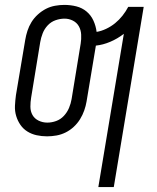

<svg xmlns="http://www.w3.org/2000/svg" viewBox="-20 -548 640 783"><path d="M381 215 485 -410Q459 -390 429.5 -377.5Q400 -365 371 -362L333 -134Q330 -116 323.5 -97.5Q317 -79 306.5 -62Q296 -45 281 -31Q266 -17 248 -8Q230 1 210.5 4.5Q191 8 172 8Q150 8 129.5 3.5Q109 -1 92 -11.5Q75 -22 63.5 -38.5Q52 -55 46 -75Q40 -95 41 -116.5Q42 -138 45 -160L83 -386Q86 -404 92 -422.5Q98 -441 108.5 -458Q119 -475 134.5 -489Q150 -503 167.5 -512Q185 -521 204.5 -524.5Q224 -528 242 -528Q268 -528 291.5 -522Q315 -516 333 -501Q351 -486 361 -464Q371 -442 374 -418Q393 -421 413 -430.5Q433 -440 449.5 -453.5Q466 -467 479.5 -484Q493 -501 503 -520H566L444 215ZM173 -48Q191 -48 209 -54.5Q227 -61 240.5 -75.5Q254 -90 261.5 -108Q269 -126 272 -144L309 -370Q312 -388 311 -407Q310 -426 301.5 -441Q293 -456 277 -464Q261 -472 243 -472Q225 -472 206.5 -465.5Q188 -459 174.5 -444.5Q161 -430 154 -412Q147 -394 144 -376L107 -150Q104 -132 104 -113Q104 -94 112.5 -79Q121 -64 137.5 -56Q154 -48 173 -48Z"/></svg>

Font: Iosevka Light Extended Oblique
Style: Regular
Weight: 300
Width: 7
Italic angle: -9°
Monospace: yes
Designer: Belleve Invis
Foundry: Belleve Invis
Version: Version 32.5.0; ttfautohint (v1.8.4)